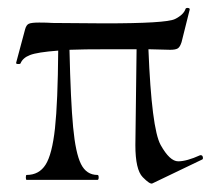

<svg xmlns="http://www.w3.org/2000/svg" viewBox="-20 -445 530 475"><path d="M477.1 -61Q481 -61 481.9 -55.9Q482.9 -50.8 479 -49.8L356.9 8.8Q351.1 11.7 333 -6.8Q314.9 -25.4 314.9 -85.9L317.9 -323.2H258.8Q179.7 -323.2 151.9 -321.8Q154.8 -194.8 160.9 -130.4Q167 -65.9 180.4 -39.1Q193.8 -12.2 221.2 -12.2Q224.1 -12.2 224.1 -6.1Q224.1 0 221.2 0H45.9Q43.9 0 43.9 -6.1Q43.9 -12.2 45.9 -12.2Q76.7 -12.2 92.8 -37.6Q108.9 -63 116 -127.4Q123 -191.9 124 -319.8Q72.3 -315.9 54.2 -308.8Q36.1 -301.8 30.8 -288.1Q28.8 -286.1 23.9 -286.6Q19 -287.1 20 -290L42 -372.1Q44.9 -383.3 51.3 -386.2Q57.6 -389.2 77.1 -389.2Q96.7 -389.2 109.9 -388.2L238.8 -387.2Q390.6 -387.2 412.4 -397.7Q434.1 -408.2 439 -422.9Q439.9 -425.8 445.1 -425.3Q450.2 -424.8 449.2 -420.9L429.2 -340.8Q425.3 -328.6 419.7 -325.2Q414.1 -321.8 400.9 -321.8L347.2 -323.2Q355 -127 377.4 -86.4Q399.9 -45.9 420.9 -45.9Q441.9 -45.9 475.1 -61Z"/></svg>

Font: Cormorant-Medium
Style: Regular
Weight: 500
Designer: Christian Thalmann (Catharsis Fonts)
Version: Version 3.000